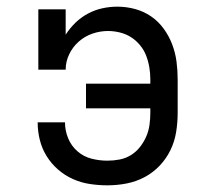

<svg xmlns="http://www.w3.org/2000/svg" viewBox="-20 -548 640 576"><path d="M302 8Q276 8 249.5 4Q223 0 198.5 -11Q174 -22 154 -39.5Q134 -57 120 -79.5Q106 -102 99.5 -128Q93 -154 93 -181H175Q175 -156 184.5 -133Q194 -110 212.5 -94Q231 -78 254.5 -72Q278 -66 302 -66Q321 -66 339 -69.5Q357 -73 372.5 -82.5Q388 -92 399.5 -106.5Q411 -121 418.5 -138Q426 -155 428.5 -173.5Q431 -192 431 -210V-223H238V-297H431V-310Q431 -328 428 -346Q425 -364 418.5 -381Q412 -398 400 -412.5Q388 -427 373 -436.5Q358 -446 340 -450.5Q322 -455 304 -455Q280 -455 257 -447Q234 -439 216 -423Q198 -407 187.5 -385Q177 -363 177 -339H95V-520H177V-444Q190 -464 206.5 -480Q223 -496 243.5 -507Q264 -518 286.5 -523Q309 -528 332 -528Q359 -528 385 -521Q411 -514 433 -499Q455 -484 471 -462Q487 -440 496.5 -415Q506 -390 509.5 -363.5Q513 -337 513 -310V-210Q513 -181 508.5 -152.5Q504 -124 491.5 -98Q479 -72 459 -51Q439 -30 413.5 -16.5Q388 -3 359.5 2.5Q331 8 302 8Z"/></svg>

Font: Iosevka Plex Etoile
Style: Regular
Weight: 400
Designer: Belleve Invis
Foundry: Belleve Invis
Version: Version 25.1.1; ttfautohint (v1.8.4)